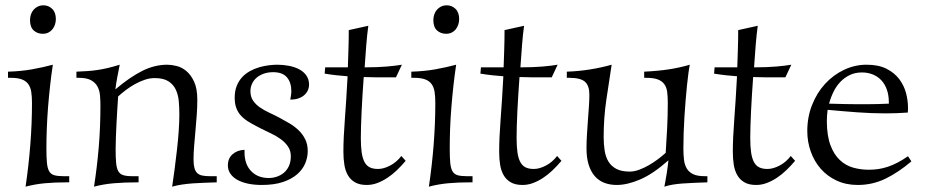

<svg xmlns="http://www.w3.org/2000/svg" viewBox="-20 -679 3445 715"><path d="M176.8 -438Q170.9 -399.4 166.5 -359.4Q162.1 -319.3 158.9 -279.5Q155.8 -239.7 154.3 -200.9Q152.8 -162.1 152.8 -126Q152.8 -92.8 154.8 -72.5Q156.7 -52.2 163.1 -41.3Q169.4 -30.3 181.9 -26.6Q194.3 -22.9 215.8 -22.9H237.8V0H230Q184.1 0 147.2 3.4Q110.4 6.8 75.2 16.1Q86.9 -63 93 -141.6Q99.1 -220.2 99.1 -295.9Q99.1 -319.3 96.4 -336.7Q93.8 -354 85.4 -365.7Q77.1 -377.4 61.5 -383.3Q45.9 -389.2 20 -389.2H9.8V-412.1Q59.1 -413.6 99.6 -420.9Q140.1 -428.2 176.8 -438ZM139.2 -553.2Q119.1 -553.2 105.5 -565.7Q91.8 -578.1 91.8 -604Q91.8 -615.2 95.2 -625.2Q98.6 -635.3 105.2 -642.8Q111.8 -650.4 121.1 -654.8Q130.4 -659.2 142.1 -659.2Q160.6 -659.2 174.3 -646Q188 -632.8 188 -607.9Q188 -597.2 184.6 -587.2Q181.2 -577.1 175 -569.6Q168.9 -562 159.9 -557.6Q150.9 -553.2 139.2 -553.2Z M787.1 0Q761.2 1 739.3 1.7Q717.3 2.4 697.5 3.9Q677.7 5.4 658.9 8.1Q640.1 10.7 621.1 16.1Q625.5 -12.2 630.1 -47.9Q634.8 -83.5 638.9 -119.9Q643.1 -156.2 645.5 -190.9Q647.9 -225.6 647.9 -252Q647.9 -277.3 645.8 -301.8Q643.6 -326.2 634.5 -345.5Q625.5 -364.7 606.9 -376.5Q588.4 -388.2 555.7 -388.2Q537.1 -388.2 518.1 -381.6Q499 -375 481.2 -365Q463.4 -355 447.5 -342.8Q431.6 -330.6 419.9 -319.8Q418.5 -296.4 416.7 -270.3Q415 -244.1 413.8 -218.5Q412.6 -192.9 411.6 -168.7Q410.6 -144.5 410.6 -124Q410.6 -92.3 412.4 -72.8Q414.1 -53.2 420.2 -42Q426.3 -30.8 438.5 -26.9Q450.7 -22.9 471.7 -22.9H496.1V0Q443.4 0 404.3 3.4Q365.2 6.8 330.1 16.1Q341.3 -55.2 347.7 -130.6Q354 -206.1 354 -285.2Q354 -304.2 352.5 -322.8Q351.1 -341.3 343.3 -356.2Q335.4 -371.1 319.3 -380.1Q303.2 -389.2 273.9 -389.2H264.6V-412.1Q286.6 -413.1 305.2 -414.3Q323.7 -415.5 342 -418.2Q360.4 -420.9 380.4 -425.5Q400.4 -430.2 425.8 -438Q421.4 -416 416.7 -391.4Q412.1 -366.7 409.7 -346.2Q463.9 -392.1 509.8 -415Q555.7 -438 603 -438Q618.2 -438 637.5 -433.3Q656.7 -428.7 673.8 -414.6Q690.9 -400.4 702.9 -374.8Q714.8 -349.1 714.8 -307.1Q714.8 -279.8 712.6 -250Q710.4 -220.2 707.8 -191.2Q705.1 -162.1 702.9 -135Q700.7 -107.9 700.7 -85.9Q700.7 -66.4 703.9 -54.2Q707 -42 714.1 -34.9Q721.2 -27.8 732.7 -25.4Q744.1 -22.9 760.7 -22.9H787.1Z M1061 -308.1Q1062.5 -316.4 1063.7 -324.5Q1064.9 -332.5 1064.9 -339.8Q1064.9 -371.6 1048.6 -390.9Q1032.2 -410.2 997.1 -410.2Q977.5 -410.2 961.9 -404.5Q946.3 -398.9 935.3 -389.4Q924.3 -379.9 918.5 -366.9Q912.6 -354 912.6 -339.8Q912.6 -318.4 922.6 -304Q932.6 -289.6 948.2 -278.8Q963.9 -268.1 982.9 -259.3Q1002 -250.5 1020.5 -240.7Q1038.6 -231 1057.4 -220Q1076.2 -209 1091.6 -194.3Q1106.9 -179.7 1116.5 -160.6Q1126 -141.6 1126 -116.2Q1126 -93.3 1116.7 -70.8Q1107.4 -48.3 1086.9 -30.3Q1066.4 -12.2 1033.7 -1.2Q1001 9.8 954.6 9.8Q926.8 9.8 903.6 4.9Q880.4 0 863.8 -9.3Q847.2 -18.6 837.9 -32.2Q828.6 -45.9 828.6 -63Q828.6 -89.4 846.2 -104.7Q863.8 -120.1 890.6 -121.1V-111.8Q890.6 -67.4 915.3 -41.7Q939.9 -16.1 981 -16.1Q996.1 -16.1 1010.7 -21Q1025.4 -25.9 1037.1 -35.6Q1048.8 -45.4 1055.9 -60.8Q1063 -76.2 1063 -97.2Q1063 -118.2 1052.2 -133.8Q1041.5 -149.4 1025.1 -161.1Q1008.8 -172.9 989.7 -181.9Q970.7 -190.9 954.1 -199.2L937 -208Q918 -217.8 902.6 -227.5Q887.2 -237.3 876.5 -249.3Q865.7 -261.2 859.9 -277.1Q854 -293 854 -314.9Q854 -340.3 861.6 -359.1Q869.1 -377.9 881.8 -391.6Q894.5 -405.3 911.1 -414.3Q927.7 -423.3 945.3 -428.5Q962.9 -433.6 980.5 -435.8Q998 -438 1012.7 -438Q1035.2 -438 1056.4 -433.8Q1077.6 -429.7 1094.2 -420.9Q1110.8 -412.1 1120.8 -397.9Q1130.9 -383.8 1130.9 -363.8Q1130.9 -353 1126.5 -343Q1122.1 -333 1113.5 -325.2Q1105 -317.4 1091.8 -312.7Q1078.6 -308.1 1061 -308.1Z M1275.4 -428.2Q1276.4 -460.4 1277.6 -494.9Q1278.8 -529.3 1278.8 -566.9L1351.6 -583Q1347.2 -551.3 1344 -511.5Q1340.8 -471.7 1337.9 -428.2Q1386.2 -428.2 1420.2 -431.2Q1454.1 -434.1 1476.6 -438L1454.6 -391.1H1422.9Q1399.4 -391.1 1378.4 -391.1Q1357.4 -391.1 1334.5 -392.1Q1332 -359.4 1330.1 -327.4Q1328.1 -295.4 1326.7 -265.9Q1325.2 -236.3 1324.5 -210.4Q1323.7 -184.6 1323.7 -165Q1323.7 -133.3 1326.9 -111.3Q1330.1 -89.4 1337.4 -75.7Q1344.7 -62 1356.9 -55.9Q1369.1 -49.8 1387.7 -49.8Q1408.7 -49.8 1432.6 -62.3Q1456.5 -74.7 1474.6 -98.1L1490.7 -80.1Q1474.6 -61 1457.5 -44.7Q1440.4 -28.3 1422.1 -16.4Q1403.8 -4.4 1384.8 2.7Q1365.7 9.8 1345.7 9.8Q1319.3 9.8 1302.5 0.2Q1285.6 -9.3 1275.9 -25.9Q1266.1 -42.5 1262.5 -64.9Q1258.8 -87.4 1258.8 -113.8Q1258.8 -164.6 1264.2 -234.1Q1269.5 -303.7 1274.4 -395Q1253.9 -396.5 1233.4 -398.7Q1212.9 -400.9 1189 -404.8L1190.9 -428.2Z M1678.7 -438Q1672.9 -399.4 1668.5 -359.4Q1664.1 -319.3 1660.9 -279.5Q1657.7 -239.7 1656.2 -200.9Q1654.8 -162.1 1654.8 -126Q1654.8 -92.8 1656.7 -72.5Q1658.7 -52.2 1665 -41.3Q1671.4 -30.3 1683.8 -26.6Q1696.3 -22.9 1717.8 -22.9H1739.7V0H1731.9Q1686 0 1649.2 3.4Q1612.3 6.8 1577.1 16.1Q1588.9 -63 1595 -141.6Q1601.1 -220.2 1601.1 -295.9Q1601.1 -319.3 1598.4 -336.7Q1595.7 -354 1587.4 -365.7Q1579.1 -377.4 1563.5 -383.3Q1547.9 -389.2 1522 -389.2H1511.7V-412.1Q1561 -413.6 1601.6 -420.9Q1642.1 -428.2 1678.7 -438ZM1641.1 -553.2Q1621.1 -553.2 1607.4 -565.7Q1593.8 -578.1 1593.8 -604Q1593.8 -615.2 1597.2 -625.2Q1600.6 -635.3 1607.2 -642.8Q1613.8 -650.4 1623 -654.8Q1632.3 -659.2 1644 -659.2Q1662.6 -659.2 1676.3 -646Q1689.9 -632.8 1689.9 -607.9Q1689.9 -597.2 1686.5 -587.2Q1683.1 -577.1 1677 -569.6Q1670.9 -562 1661.9 -557.6Q1652.8 -553.2 1641.1 -553.2Z M1855.5 -428.2Q1856.4 -460.4 1857.7 -494.9Q1858.9 -529.3 1858.9 -566.9L1931.6 -583Q1927.2 -551.3 1924.1 -511.5Q1920.9 -471.7 1918 -428.2Q1966.3 -428.2 2000.2 -431.2Q2034.2 -434.1 2056.6 -438L2034.7 -391.1H2002.9Q1979.5 -391.1 1958.5 -391.1Q1937.5 -391.1 1914.6 -392.1Q1912.1 -359.4 1910.2 -327.4Q1908.2 -295.4 1906.7 -265.9Q1905.3 -236.3 1904.5 -210.4Q1903.8 -184.6 1903.8 -165Q1903.8 -133.3 1907 -111.3Q1910.2 -89.4 1917.5 -75.7Q1924.8 -62 1937 -55.9Q1949.2 -49.8 1967.8 -49.8Q1988.8 -49.8 2012.7 -62.3Q2036.6 -74.7 2054.7 -98.1L2070.8 -80.1Q2054.7 -61 2037.6 -44.7Q2020.5 -28.3 2002.2 -16.4Q1983.9 -4.4 1964.8 2.7Q1945.8 9.8 1925.8 9.8Q1899.4 9.8 1882.6 0.2Q1865.7 -9.3 1856 -25.9Q1846.2 -42.5 1842.5 -64.9Q1838.9 -87.4 1838.9 -113.8Q1838.9 -164.6 1844.2 -234.1Q1849.6 -303.7 1854.5 -395Q1834 -396.5 1813.5 -398.7Q1793 -400.9 1769 -404.8L1771 -428.2Z M2090.8 -412.1Q2134.8 -413.6 2177.2 -420.4Q2219.7 -427.2 2257.8 -438Q2247.6 -373 2237.8 -306.2Q2228 -239.3 2228 -168.9Q2228 -141.6 2231.7 -118.2Q2235.4 -94.7 2245.8 -77.4Q2256.3 -60.1 2275.4 -50Q2294.4 -40 2325.2 -40Q2341.8 -40 2360.4 -46.9Q2378.9 -53.7 2397 -64.2Q2415 -74.7 2431.2 -86.9Q2447.3 -99.1 2459 -109.9Q2461.9 -155.3 2464.4 -201.2Q2466.8 -247.1 2466.8 -295.9Q2466.8 -318.8 2464.6 -336.2Q2462.4 -353.5 2454.1 -365.2Q2445.8 -377 2429.9 -383.1Q2414.1 -389.2 2386.2 -389.2H2378.9V-412.1Q2431.2 -414.6 2471.7 -420.9Q2512.2 -427.2 2548.8 -438Q2546.4 -426.8 2543.7 -406.7Q2541 -386.7 2538.3 -360.8Q2535.6 -335 2533.2 -305.2Q2530.8 -275.4 2528.8 -244.4Q2526.9 -213.4 2525.9 -183.1Q2524.9 -152.8 2524.9 -126Q2524.9 -103.5 2527.1 -84.5Q2529.3 -65.4 2537.4 -51.8Q2545.4 -38.1 2561 -30.5Q2576.7 -22.9 2604 -22.9H2614.3V0Q2585.4 1 2562.5 2Q2539.6 2.9 2520.5 4.4Q2501.5 5.9 2485.4 8.5Q2469.2 11.2 2454.1 16.1Q2456.1 5.4 2458.5 -7.6Q2460.9 -20.5 2462.9 -33.7Q2464.8 -46.9 2466.6 -59.3Q2468.3 -71.8 2469.2 -82Q2412.6 -31.7 2364.5 -11Q2316.4 9.8 2276.9 9.8Q2251 9.8 2230.2 1.7Q2209.5 -6.3 2194.8 -23.2Q2180.2 -40 2172.1 -65.7Q2164.1 -91.3 2164.1 -127Q2164.1 -150.9 2165.8 -178Q2167.5 -205.1 2169.4 -231.7Q2171.4 -258.3 2173.1 -282.7Q2174.8 -307.1 2174.8 -326.2Q2174.8 -359.9 2158.4 -374.5Q2142.1 -389.2 2100.1 -389.2H2090.8Z M2725.6 -428.2Q2726.6 -460.4 2727.8 -494.9Q2729 -529.3 2729 -566.9L2801.8 -583Q2797.4 -551.3 2794.2 -511.5Q2791 -471.7 2788.1 -428.2Q2836.4 -428.2 2870.4 -431.2Q2904.3 -434.1 2926.8 -438L2904.8 -391.1H2873Q2849.6 -391.1 2828.6 -391.1Q2807.6 -391.1 2784.7 -392.1Q2782.2 -359.4 2780.3 -327.4Q2778.3 -295.4 2776.9 -265.9Q2775.4 -236.3 2774.7 -210.4Q2773.9 -184.6 2773.9 -165Q2773.9 -133.3 2777.1 -111.3Q2780.3 -89.4 2787.6 -75.7Q2794.9 -62 2807.1 -55.9Q2819.3 -49.8 2837.9 -49.8Q2858.9 -49.8 2882.8 -62.3Q2906.7 -74.7 2924.8 -98.1L2940.9 -80.1Q2924.8 -61 2907.7 -44.7Q2890.6 -28.3 2872.3 -16.4Q2854 -4.4 2835 2.7Q2815.9 9.8 2795.9 9.8Q2769.5 9.8 2752.7 0.2Q2735.8 -9.3 2726.1 -25.9Q2716.3 -42.5 2712.6 -64.9Q2709 -87.4 2709 -113.8Q2709 -164.6 2714.4 -234.1Q2719.7 -303.7 2724.6 -395Q2704.1 -396.5 2683.6 -398.7Q2663.1 -400.9 2639.2 -404.8L2641.1 -428.2Z M3278.3 -256.8Q3226.1 -256.8 3172.9 -260.7Q3119.6 -264.6 3062 -270Q3059.1 -247.1 3059.1 -226.1Q3059.6 -172.4 3072.8 -137.7Q3085.9 -103 3107.7 -82.8Q3129.4 -62.5 3157.2 -54.7Q3185.1 -46.9 3215.3 -46.9Q3234.4 -46.9 3251.7 -49.6Q3269 -52.2 3286.6 -58.1Q3304.2 -64 3322.5 -73.5Q3340.8 -83 3361.3 -97.2L3374 -78.1Q3325.2 -36.6 3277.1 -13.4Q3229 9.8 3174.3 9.8Q3130.4 9.8 3095.5 -6.6Q3060.5 -22.9 3036.4 -50.5Q3012.2 -78.1 2999.3 -114.5Q2986.3 -150.9 2986.3 -190.9Q2986.3 -243.2 3004.2 -288.3Q3022 -333.5 3052.5 -366.7Q3083 -399.9 3123 -418.9Q3163.1 -438 3207 -438Q3251.5 -438 3281 -423.1Q3310.5 -408.2 3328.4 -384.8Q3346.2 -361.3 3353.8 -333.3Q3361.3 -305.2 3361.3 -278.8Q3361.3 -273.4 3361.3 -269Q3361.3 -264.6 3360.4 -259.8Q3317.9 -256.8 3278.3 -256.8ZM3189.9 -409.2Q3165 -409.2 3145.3 -399.9Q3125.5 -390.6 3110.1 -374.8Q3094.7 -358.9 3084.2 -337.6Q3073.7 -316.4 3067.4 -293Q3102.1 -292 3125.7 -291.5Q3149.4 -291 3166 -291H3214.4Q3231.4 -291 3249 -291.5Q3266.6 -292 3290 -293V-297.9Q3290 -324.2 3282.7 -345Q3275.4 -365.7 3262.2 -379.9Q3249 -394 3230.5 -401.6Q3211.9 -409.2 3189.9 -409.2Z"/></svg>

Font: Simonetta
Style: Regular
Weight: 400
Version: Version 1.004